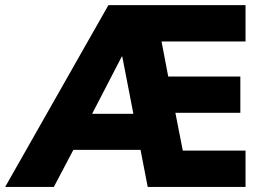

<svg xmlns="http://www.w3.org/2000/svg" viewBox="-80 -739 1042 759"><path d="M348.6 -718.8H890.6V-575.2H558.6L585 -436.5H870.1V-293H613.3L642.6 -143.6H890.6V0H503.9L475.6 -146.5H210L132.8 0H-59.6ZM447.3 -289.1 403.3 -515.6H401.4L284.2 -289.1Z"/></svg>

Font: Min Sans Black
Style: Regular
Weight: 900
Designer: Jinseong-Kim, NotoSansCJK, Nunito
Foundry: Jinseong-Kim
Version: Version 1.000